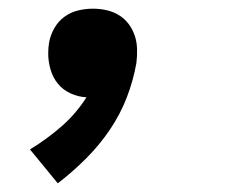

<svg xmlns="http://www.w3.org/2000/svg" viewBox="-20 -217 540 442"><path d="M113 205 49 127Q87 104 121 74.5Q155 45 179 7Q160 6 142.5 -2Q125 -10 113.5 -24Q102 -38 96.5 -56.5Q91 -75 91 -94Q91 -101 91.5 -107Q92 -113 93 -119Q96 -136 105 -152Q114 -168 128.5 -178.5Q143 -189 160 -193Q177 -197 194 -197Q210 -197 225.5 -193.5Q241 -190 254 -182Q267 -174 276 -162Q285 -150 290 -135.5Q295 -121 295.5 -104.5Q296 -88 294 -72Q287 -32 272 7Q257 46 233 81.5Q209 117 178 148Q147 179 113 205Z"/></svg>

Font: Iosevka Curly Slab XBdObl
Style: Regular
Weight: 800
Italic angle: -9°
Monospace: yes
Designer: Belleve Invis
Foundry: Belleve Invis
Version: Version 11.1.0; ttfautohint (v1.8.3)